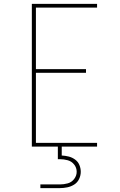

<svg xmlns="http://www.w3.org/2000/svg" viewBox="-20 -755 616 989"><path d="M144 0H480V-19H165V-380H423V-399H165V-716H480V-735H144ZM188 214H288Q307 214 326.5 210Q346 206 362.5 195.5Q379 185 387.5 167Q396 149 396 130Q396 112 389 95Q382 78 367 67Q352 56 334.5 51.5Q317 47 298 46V0H278V65H288Q309 65 329 70.5Q349 76 362 92.5Q375 109 375 130Q375 150 362 167Q349 184 329 189.5Q309 195 288 195H188Z"/></svg>

Font: Iosevka Sparkle Thin
Style: Regular
Weight: 100
Designer: Belleve Invis
Foundry: Belleve Invis
Version: Version 4.5.0; ttfautohint (v1.8.3)